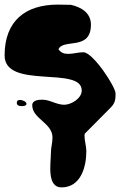

<svg xmlns="http://www.w3.org/2000/svg" viewBox="-21 -514 522 834"><path d="M52 -67C52 -55 64 -53 73 -53C80 -53 94 -54 94 -63C94 -74 73 -80 67 -80C55 -80 52 -75 52 -67ZM200 152C200 195 181 300 246 300C330 300 354 211 354 143C354 120 346 98 346 75C346 73 347 67 347 67L460 -47C480 -67 481 -84 481 -108C481 -137 383 -287 341 -287C318 -287 298 -280 276 -280C257 -280 245 -284 233 -300C254 -348 374 -292 374 -407C374 -458 332 -483 287 -493C278 -493 239 -494 230 -494C89 -494 -1 -423 -1 -273C-1 -124 334 -229 334 -121C334 -86 288 -59 258 -59C224 -59 196 -81 163 -81C147 -81 119 -79 119 -57C119 2 207 20 207 83C207 107 200 127 200 152Z"/></svg>

Font: Charger
Style: Overspray
Weight: 400
Designer: Jasper
Foundry: Cannot Into Space Fonts
Version: Version 0.980